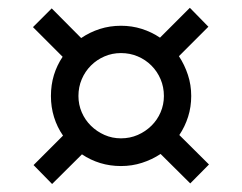

<svg xmlns="http://www.w3.org/2000/svg" viewBox="-20 -582 620 492"><path d="M110.5 -336Q110.5 -364.5 118.2 -389.8Q126 -415 140.5 -436.5L64.5 -512.5L112.5 -560.5L188 -484.5Q210 -499.5 235.8 -507.8Q261.5 -516 290 -516Q318 -516 343.2 -508Q368.5 -500 390 -485.5L466.5 -562L514 -513.5L438.5 -438Q453 -416 461.5 -390.2Q470 -364.5 470 -336Q470 -308 462 -282.8Q454 -257.5 439.5 -236L515.5 -160.5L467.5 -112L391.5 -187.5Q369.5 -173 344 -164.8Q318.5 -156.5 290 -156.5Q262 -156.5 236.8 -164.2Q211.5 -172 190 -186.5L113.5 -110.5L66 -159L141.5 -234.5Q126.5 -256 118.5 -281.8Q110.5 -307.5 110.5 -336ZM181 -336Q181 -314 189.5 -294.2Q198 -274.5 213 -259.8Q228 -245 247.8 -236.2Q267.5 -227.5 290 -227.5Q313 -227.5 333 -236.2Q353 -245 368 -259.8Q383 -274.5 391.5 -294.2Q400 -314 400 -336Q400 -359 391.5 -379Q383 -399 368 -414Q353 -429 333 -437.5Q313 -446 290 -446Q267.5 -446 247.8 -437.5Q228 -429 213 -414Q198 -399 189.5 -379Q181 -359 181 -336Z"/></svg>

Font: Lato Medium
Style: Regular
Weight: 500
Designer: Lukasz Dziedzic
Foundry: tyPoland Lukasz Dziedzic
Version: Version 2.006; 2014-01-15